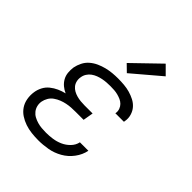

<svg xmlns="http://www.w3.org/2000/svg" viewBox="-213 -891 1027 1027"><g transform="rotate(45 300.0 -378.0)"><path d="M250 8Q224 8 198 5Q172 2 148.5 -6Q125 -14 104.5 -27.5Q84 -41 70.5 -61Q57 -81 52.5 -106.5Q48 -132 52 -158Q55 -179 65.5 -199.5Q76 -220 94 -234.5Q112 -249 133 -258.5Q154 -268 176 -273Q158 -281 143 -293.5Q128 -306 118.5 -323Q109 -340 107 -360Q105 -380 108 -401Q112 -422 122.5 -443Q133 -464 150.5 -479Q168 -494 189 -503.5Q210 -513 232 -518.5Q254 -524 275.5 -526Q297 -528 318 -528Q341 -528 364 -526Q387 -524 408 -518Q429 -512 448.5 -502Q468 -492 482 -476Q496 -460 502.5 -438Q509 -416 505 -394Q505 -392 504.5 -389.5Q504 -387 503 -386H439Q439 -387 439.5 -388Q440 -389 440 -390Q442 -404 437 -417.5Q432 -431 422.5 -440.5Q413 -450 400.5 -455.5Q388 -461 374.5 -464.5Q361 -468 347 -469Q333 -470 318 -470Q304 -470 289.5 -469Q275 -468 260 -465Q245 -462 230.5 -456.5Q216 -451 203.5 -442Q191 -433 182.5 -419.5Q174 -406 172 -391Q169 -376 172.5 -361Q176 -346 185 -335Q194 -324 206.5 -317Q219 -310 233.5 -306Q248 -302 263 -300.5Q278 -299 293 -299H354L344 -241H284Q267 -241 250.5 -240Q234 -239 217 -235.5Q200 -232 183.5 -225.5Q167 -219 152 -208.5Q137 -198 128 -182.5Q119 -167 116 -151Q113 -134 117 -118Q121 -102 131 -89.5Q141 -77 155 -69.5Q169 -62 184.5 -57.5Q200 -53 216.5 -51.5Q233 -50 250 -50Q274 -50 299 -53.5Q324 -57 348 -67.5Q372 -78 391 -97.5Q410 -117 415 -142H479Q472 -106 448.5 -74.5Q425 -43 391.5 -24Q358 -5 321.5 1.5Q285 8 250 8ZM331 -581 292 -619 442 -764 490 -716Z"/></g></svg>

Font: Iosevka Etoile Light Oblique
Style: Regular
Weight: 300
Italic angle: -9°
Designer: Belleve Invis
Foundry: Belleve Invis
Version: Version 15.5.2; ttfautohint (v1.8.4)